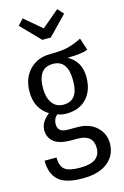

<svg xmlns="http://www.w3.org/2000/svg" viewBox="-145 -842 720 1116"><g transform="rotate(-15 215.0 -284.5)"><path d="M318.8 -778.8 351.1 -743.2 240.2 -628.9H189L78.1 -743.2L110.8 -778.8L214.8 -690.9ZM402.8 -579.1 426.8 -505.9Q388.7 -490.2 304.2 -490.2Q380.9 -448.7 380.9 -354Q380.9 -272.9 336.4 -225.6Q292 -178.2 213.9 -178.2Q185.5 -178.2 161.1 -188Q137.2 -168.5 137.2 -134.8Q137.2 -85.9 195.8 -85.9H252.9Q326.7 -85.9 369.9 -45.9Q413.1 -5.9 413.1 53.2Q413.1 124 360.1 167Q307.1 210 209 210Q105.5 210 62.7 170.7Q20 131.3 20 53.2H91.8Q91.8 103.5 116.7 124.8Q141.6 146 209 146Q274.4 146 303.2 123.8Q332 101.6 332 59.1Q332 -21 237.8 -21H199.2Q128.9 -21 96.4 -47.4Q64 -73.7 64 -118.2Q64 -166.5 116.2 -207Q39.1 -254.9 39.1 -355Q39.1 -437.5 87.2 -487.3Q135.3 -537.1 212.9 -537.1Q283.2 -537.1 322.3 -547.4Q361.3 -557.6 402.8 -579.1ZM211.9 -478Q120.1 -478 120.1 -355Q120.1 -299.3 144 -266.1Q168 -232.9 210.9 -232.9Q255.9 -232.9 278.3 -261.7Q300.8 -290.5 300.8 -356Q300.8 -478 211.9 -478Z"/></g></svg>

Font: Fira Sans Compressed Book
Style: Regular
Weight: 350
Width: 1
Designer: Carrois Corporate & Edenspiekermann AG
Foundry: Carrois Corporate GbR & Edenspiekermann AG
Version: Version 4.203;PS 004.203;hotconv 1.0.88;makeotf.lib2.5.64775